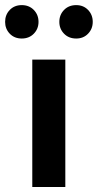

<svg xmlns="http://www.w3.org/2000/svg" viewBox="-57 -746 390 766"><path d="M71.8 0V-508.3H203.6V0ZM29.8 -592.3Q0.5 -592.3 -18.1 -611.6Q-36.6 -630.9 -36.6 -658.7Q-36.6 -687 -18.1 -706.3Q0.5 -725.6 29.8 -725.6Q59.1 -725.6 77.9 -706.3Q96.7 -687 96.7 -658.7Q96.7 -630.9 77.9 -611.6Q59.1 -592.3 29.8 -592.3ZM247.1 -592.3Q217.3 -592.3 198.5 -611.6Q179.7 -630.9 179.7 -658.7Q179.7 -687 198.5 -706.3Q217.3 -725.6 247.1 -725.6Q275.9 -725.6 294.4 -706.3Q313 -687 313 -658.7Q313 -630.9 294.4 -611.6Q275.9 -592.3 247.1 -592.3Z"/></svg>

Font: Akatab ExtraBold
Style: Regular
Weight: 800
Designer: SIL International
Foundry: SIL International
Version: Version 3.000